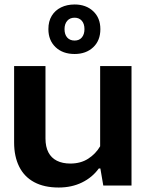

<svg xmlns="http://www.w3.org/2000/svg" viewBox="-20 -828 656 857"><path d="M567 -533V0H441L428 -76H421Q392 -36 346 -13.5Q300 9 242 9Q177 9 132.5 -15Q88 -39 65.5 -84.5Q43 -130 43 -192V-533H183V-210Q183 -173 196 -148Q209 -123 234 -110.5Q259 -98 294 -98Q340 -98 373.5 -119.5Q407 -141 427 -175V-533ZM313 -587Q260 -587 228 -617.5Q196 -648 196 -698Q196 -733 211 -757.5Q226 -782 252.5 -795Q279 -808 313 -808Q364 -808 396 -778Q428 -748 428 -698Q428 -647 396 -617Q364 -587 313 -587ZM313 -647Q334 -647 345.5 -661Q357 -675 357 -698Q357 -722 345 -735.5Q333 -749 313 -749Q292 -749 280 -735Q268 -721 268 -698Q268 -674 280 -660.5Q292 -647 313 -647Z"/></svg>

Font: Hubot Sans SemiBold
Style: Regular
Weight: 600
Designer: Deni Anggara
Foundry: GitHub, Inc., Subsidiary of Microsoft Corporation
Version: Version 2.000